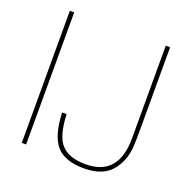

<svg xmlns="http://www.w3.org/2000/svg" viewBox="-131 -857 984 997"><g transform="rotate(20 361.0 -358.0)"><path d="M112 -730V0H88V-730ZM231 -220H256Q260 -101 302.5 -55Q345 -9 436 -9Q618 -9 618 -219V-730H642V-276Q642 -215 640 -182Q635 -99 586.5 -42.5Q538 14 436 14Q329 14 282.5 -40Q236 -94 231 -220Z"/></g></svg>

Font: Nacelle Thin
Style: Regular
Weight: 100
Designer: Sora Sagano
Foundry: Sora Sagano
Version: Version 1.000;FEAKit 1.0